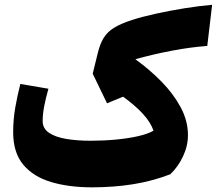

<svg xmlns="http://www.w3.org/2000/svg" viewBox="-20 -781 916 811"><path d="M876 -760.7 855.5 -586.9Q786.1 -582 707.3 -567.1Q628.4 -552.2 551.8 -530.8Q610.8 -488.3 661.4 -437Q711.9 -385.7 742.9 -328.4Q773.9 -271 773.9 -210Q773.9 -164.6 752.9 -120.1Q731.9 -75.7 699.2 -44.9Q624.5 -16.1 542.7 -2.9Q460.9 10.3 368.2 10.3Q271.5 10.3 196.3 -12Q121.1 -34.2 78.4 -85.2Q35.6 -136.2 35.6 -222.7Q35.6 -275.4 44.4 -326.2Q53.2 -377 65.9 -426.3L184.6 -406.2Q173.8 -368.7 167 -333.7Q160.2 -298.8 160.2 -269.5Q160.2 -238.3 186.8 -220.2Q213.4 -202.1 259.3 -194.3Q305.2 -186.5 362.8 -186.5Q417 -186.5 469.2 -191.4Q521.5 -196.3 563.2 -205.8Q605 -215.3 628.4 -229Q616.2 -264.6 583.7 -300Q551.3 -335.4 500 -372.6L432.1 -344.7L371.6 -469.7L392.6 -555.2Q402.3 -595.7 418 -621.1Q433.6 -646.5 461.9 -663.8Q490.2 -681.2 538.6 -696.8Q578.6 -710 637.5 -722.9Q696.3 -735.8 759.8 -746.1Q823.2 -756.3 876 -760.7Z"/></svg>

Font: Pinar ExtraBold
Style: Regular
Weight: 800
Designer: Amin Abedi
Version: Version 3.000